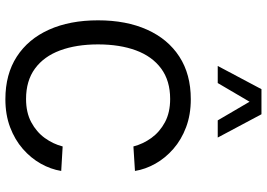

<svg xmlns="http://www.w3.org/2000/svg" viewBox="-160 -832 996 717"><g transform="rotate(90 338.5 -473.0)"><path d="M145.3 -340.6Q145.3 -421.9 167.7 -482.4Q190.2 -543 235.6 -576.4Q281 -609.9 349.1 -609.9Q399.7 -609.9 435.9 -590.5Q472.2 -571 494.8 -539.7Q517.3 -508.3 526.4 -472.7L617.9 -478.5Q611.6 -517.6 590.7 -554.8Q569.8 -592 535.5 -621.9Q501.2 -651.9 454.6 -669.4Q408 -687 350.1 -687Q256.8 -687 191 -644.3Q125.2 -601.6 90.3 -523.8Q55.4 -446 55.4 -340.6Q55.4 -235.1 90.3 -157.5Q125.2 -79.8 191 -37.2Q256.8 5.4 350.1 5.4Q408 5.4 454.6 -12.2Q501.2 -29.8 535.5 -59.7Q569.8 -89.6 590.7 -126.8Q611.6 -164.1 617.9 -203.1L526.4 -208.5Q517.3 -172.9 494.8 -141.7Q472.2 -110.6 435.9 -91.2Q399.7 -71.8 349.1 -71.8Q281 -71.8 235.6 -105.1Q190.2 -138.4 167.7 -199Q145.3 -259.5 145.3 -340.6ZM493.2 -787.6 406.2 -950.9H312.5L225.8 -787.6H289.6L359.4 -906.5L429 -787.6Z"/></g></svg>

Font: Estedad-FD-VF Thin
Style: Regular
Weight: 100
Designer: Amin Abedi
Version: Version 5.0